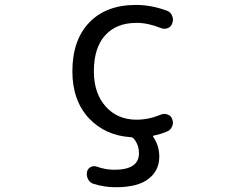

<svg xmlns="http://www.w3.org/2000/svg" viewBox="-20 -578 1040 794"><path d="M646.5 -104.5Q660.2 -109.4 674.3 -104Q688.5 -98.6 692.4 -84Q695.3 -77.1 695.3 -70.3Q695.3 -62.5 691.4 -54.7Q685.5 -40 670.9 -34.2Q640.6 -21.5 616.2 -17.6Q614.3 -17.6 613.3 -15.1Q612.3 -12.7 614.3 -10.7Q638.7 24.4 638.7 70.3Q638.7 127 594.2 161.6Q549.8 196.3 459 196.3Q412.1 196.3 368.2 182.6Q352.5 178.7 344.7 164.1Q338.9 153.3 338.9 141.6Q338.9 137.7 339.8 132.8Q342.8 119.1 355 112.8Q367.2 106.4 380.9 111.3Q416 124 453.1 124Q554.7 124 554.7 55.7Q554.7 20.5 532.2 -5.9Q527.3 -10.7 520.5 -10.7Q416 -17.6 348.6 -87.9Q279.3 -162.1 279.3 -283.2Q279.3 -412.1 349.1 -484.9Q418.9 -557.6 542 -557.6Q605.5 -557.6 668.9 -534.2Q684.6 -529.3 691.4 -513.7Q695.3 -504.9 695.3 -496.1Q695.3 -489.3 692.4 -482.4Q688.5 -467.8 674.3 -461.9Q660.2 -456.1 645.5 -461.9Q592.8 -483.4 544.9 -483.4Q460.9 -483.4 414.6 -431.6Q368.2 -379.9 368.2 -283.2Q368.2 -192.4 417 -137.7Q465.8 -83 544.9 -83Q594.7 -83 646.5 -104.5Z"/></svg>

Font: Rounded Mgen+ 1m regular
Style: Regular
Weight: 400
Designer: [Source Han Sans]
Ryoko NISHIZUKA  (kana & ideographs); Paul D. Hunt (Latin, Greek & Cyrillic); Wenlong ZHANG  (bopomofo
Version: Version 1.059.20150602